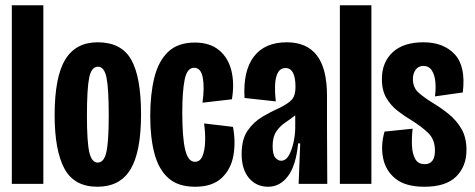

<svg xmlns="http://www.w3.org/2000/svg" viewBox="-20 -700 1807 731"><path d="M25 0V-680H145V0Z M351 11Q262 11 225 -58.5Q188 -128 188 -262Q188 -406 228 -472.5Q268 -539 352 -539Q442 -539 479.5 -473Q517 -407 517 -265Q517 -122 477 -55.5Q437 11 351 11ZM352 -81Q376 -81 385 -121Q394 -161 394 -260Q394 -363 385.5 -404.5Q377 -446 353 -446Q328 -446 319.5 -404Q311 -362 311 -258Q311 -160 320 -120.5Q329 -81 352 -81Z M723 11Q658 11 621 -22Q584 -55 568 -115.5Q552 -176 552 -258Q552 -341 567.5 -404Q583 -467 620 -502.5Q657 -538 722 -538Q779 -538 814 -509Q849 -480 861 -431Q873 -382 863 -322L751 -309Q759 -367 752 -404.5Q745 -442 719 -442Q692 -442 683 -396.5Q674 -351 674 -272Q674 -176 685 -130Q696 -84 722 -84Q742 -84 751 -106Q760 -128 761 -161.5Q762 -195 757 -230L867 -217Q878 -159 868.5 -107Q859 -55 823.5 -22Q788 11 723 11Z M1001 11Q956 11 928 -22Q900 -55 900 -114Q900 -170 923 -203Q946 -236 979 -255.5Q1012 -275 1042 -288Q1082 -308 1093.5 -323.5Q1105 -339 1105 -369Q1105 -441 1067 -441Q1016 -441 1030 -314L911 -327Q905 -430 946.5 -484.5Q988 -539 1072 -539Q1148 -539 1186.5 -489Q1225 -439 1225 -335V-212Q1225 -159 1225.5 -106Q1226 -53 1226 0H1117Q1119 -39 1120 -77.5Q1121 -116 1123 -154H1115Q1107 -70 1076.5 -29.5Q1046 11 1001 11ZM1050 -88Q1068 -88 1079.5 -108Q1091 -128 1097.5 -157.5Q1104 -187 1104 -214V-261Q1085 -246 1065.5 -233Q1046 -220 1032 -199.5Q1018 -179 1018 -144Q1018 -112 1028 -100Q1038 -88 1050 -88Z M1274 0V-680H1394V0Z M1596 11Q1524 11 1486 -19.5Q1448 -50 1438.5 -98.5Q1429 -147 1444 -199L1551 -210Q1547 -176 1548.5 -145Q1550 -114 1561 -94.5Q1572 -75 1597 -75Q1636 -75 1636 -127Q1636 -169 1610 -194Q1584 -219 1545 -243Q1520 -258 1494.5 -277.5Q1469 -297 1451.5 -326Q1434 -355 1434 -399Q1434 -463 1475 -501Q1516 -539 1592 -539Q1669 -539 1711.5 -493Q1754 -447 1742 -348L1636 -333Q1640 -362 1637.5 -388.5Q1635 -415 1624 -432Q1613 -449 1592 -449Q1573 -449 1562.5 -434.5Q1552 -420 1552 -399Q1552 -366 1574.5 -346.5Q1597 -327 1628 -308Q1658 -290 1687.5 -266.5Q1717 -243 1736.5 -210Q1756 -177 1756 -129Q1756 -67 1717 -28Q1678 11 1596 11Z"/></svg>

Font: Bricolage Grotesque 96pt Condensed SemiBold
Style: Regular
Weight: 600
Width: 3
Designer: Mathieu Triay
Foundry: Atelier Triay
Version: Version 1.001; ttfautohint (v1.8.4.7-5d5b);gftools[0.9.33.de